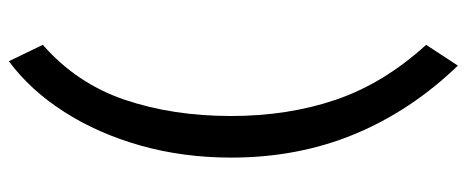

<svg xmlns="http://www.w3.org/2000/svg" viewBox="-326 -514 1041 428"><g transform="rotate(-90 194.0 -300.5)"><path d="M271 -800.8 307.6 -725.1Q221.7 -649.9 185.3 -543Q148.9 -436 148.9 -305.2Q148.9 -178.2 185.3 -71.5Q221.7 35.2 307.6 129.4L261.2 200.2Q160.6 95.7 108.4 -30.3Q56.2 -156.2 56.2 -305.2Q56.2 -412.1 83 -507.1Q109.9 -602.1 158.2 -677.5Q206.5 -752.9 271 -800.8Z"/></g></svg>

Font: Andika LitF DSA DSG
Style: Regular
Weight: 400
Designer: Victor Gaultney, Annie Olsen, Julie Remington, Don Collingsworth, Eric Hays, Becca Hirsbrunner
Foundry: SIL International
Version: Version 6.200 ; LitF DSA DSG; ttfautohint (v1.8.3.10-c5d8)